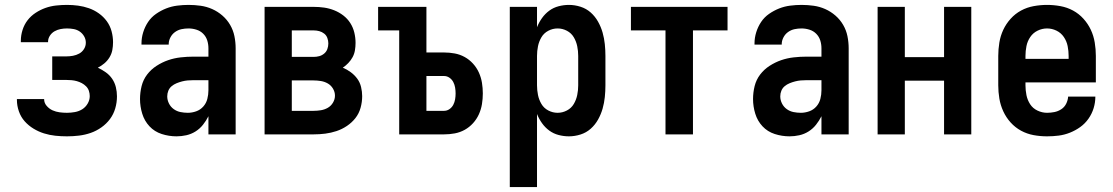

<svg xmlns="http://www.w3.org/2000/svg" viewBox="-20 -548 4540 783"><path d="M253 8Q229 8 205.5 5.5Q182 3 159.5 -4Q137 -11 116.5 -23.5Q96 -36 80.5 -53.5Q65 -71 57 -94Q49 -117 49 -140V-144H160V-143Q160 -128 170.5 -116Q181 -104 194.5 -98Q208 -92 223 -90Q238 -88 253 -88Q269 -88 285.5 -91Q302 -94 315.5 -102.5Q329 -111 337.5 -125.5Q346 -140 346 -156Q346 -167 342.5 -177.5Q339 -188 331 -196Q323 -204 313.5 -209Q304 -214 293.5 -217Q283 -220 272 -221Q261 -222 250 -222H193V-318H250Q264 -318 277.5 -320.5Q291 -323 303 -329.5Q315 -336 322.5 -348Q330 -360 330 -374Q330 -388 323 -400Q316 -412 305 -419.5Q294 -427 280.5 -429.5Q267 -432 253 -432Q240 -432 227 -429.5Q214 -427 202.5 -420.5Q191 -414 183.5 -402.5Q176 -391 176 -378V-376H65V-382Q65 -404 72 -426Q79 -448 92.5 -465.5Q106 -483 125 -495.5Q144 -508 165 -515.5Q186 -523 208.5 -525.5Q231 -528 253 -528Q276 -528 298.5 -525Q321 -522 342.5 -514.5Q364 -507 383 -493.5Q402 -480 415.5 -461.5Q429 -443 435 -420.5Q441 -398 441 -376Q441 -359 438 -343.5Q435 -328 426.5 -314Q418 -300 405.5 -289.5Q393 -279 379 -272Q396 -264 411.5 -253Q427 -242 437.5 -226.5Q448 -211 452.5 -192.5Q457 -174 457 -155Q457 -130 450 -106Q443 -82 428.5 -62.5Q414 -43 393.5 -28.5Q373 -14 350 -6Q327 2 302.5 5Q278 8 253 8Z M700 8Q669 8 639.5 -1.5Q610 -11 589.5 -33Q569 -55 560 -84.5Q551 -114 551 -144Q551 -171 557.5 -197Q564 -223 580 -244Q596 -265 618.5 -279.5Q641 -294 665.5 -302.5Q690 -311 716.5 -314Q743 -317 769 -317H830V-351Q830 -368 825 -383.5Q820 -399 808.5 -410.5Q797 -422 781 -427Q765 -432 749 -432Q734 -432 720 -429Q706 -426 694 -417.5Q682 -409 675 -395.5Q668 -382 668 -368V-366H557V-371Q557 -394 564 -416.5Q571 -439 584 -458.5Q597 -478 616.5 -491.5Q636 -505 657.5 -513.5Q679 -522 702.5 -525Q726 -528 749 -528Q774 -528 798.5 -524.5Q823 -521 845.5 -511Q868 -501 887 -484.5Q906 -468 918.5 -446.5Q931 -425 936 -400.5Q941 -376 941 -351V0H830V-74Q821 -56 808 -39.5Q795 -23 777.5 -12Q760 -1 740 3.5Q720 8 700 8ZM746 -88Q763 -88 780 -94Q797 -100 809 -113.5Q821 -127 825.5 -144.5Q830 -162 830 -180V-221H769Q757 -221 745.5 -220Q734 -219 722.5 -216Q711 -213 700 -208.5Q689 -204 680 -196.5Q671 -189 666.5 -178Q662 -167 662 -155Q662 -140 669 -126Q676 -112 688.5 -103Q701 -94 716 -91Q731 -88 746 -88Z M1059 0V-520H1259Q1281 -520 1302 -517Q1323 -514 1343 -506Q1363 -498 1380 -485Q1397 -472 1408.5 -454Q1420 -436 1425 -415Q1430 -394 1430 -373Q1430 -358 1427.5 -343Q1425 -328 1418 -315Q1411 -302 1400.5 -291Q1390 -280 1378 -272Q1395 -265 1410.5 -253.5Q1426 -242 1437 -227Q1448 -212 1452.5 -193Q1457 -174 1457 -156Q1457 -132 1450.5 -108.5Q1444 -85 1429.5 -66.5Q1415 -48 1395 -34.5Q1375 -21 1352.5 -13.5Q1330 -6 1306.5 -3Q1283 0 1259 0ZM1170 -316H1259Q1271 -316 1282 -319Q1293 -322 1302 -329.5Q1311 -337 1315 -348Q1319 -359 1319 -371Q1319 -382 1315 -393Q1311 -404 1302 -411Q1293 -418 1282 -421Q1271 -424 1259 -424H1170ZM1170 -96H1259Q1274 -96 1289 -98.5Q1304 -101 1317 -108.5Q1330 -116 1338 -129.5Q1346 -143 1346 -158Q1346 -173 1338 -186.5Q1330 -200 1317 -207.5Q1304 -215 1289 -217.5Q1274 -220 1259 -220H1170Z M1608 0V-424H1522V-520H1719V-334H1791Q1813 -334 1834.5 -330Q1856 -326 1875 -315.5Q1894 -305 1909 -288.5Q1924 -272 1933 -252Q1942 -232 1945.5 -210.5Q1949 -189 1949 -167Q1949 -145 1945.5 -123.5Q1942 -102 1933 -82Q1924 -62 1909 -45.5Q1894 -29 1875 -18.5Q1856 -8 1834.5 -4Q1813 0 1791 0ZM1791 -96Q1803 -96 1813 -103Q1823 -110 1828.5 -120.5Q1834 -131 1836 -143Q1838 -155 1838 -167Q1838 -179 1836 -191Q1834 -203 1828.5 -213.5Q1823 -224 1813 -231Q1803 -238 1791 -238H1719V-96Z M2059 215V-520H2170V-437Q2178 -457 2190.5 -474.5Q2203 -492 2220 -504.5Q2237 -517 2258 -522.5Q2279 -528 2300 -528Q2324 -528 2347.5 -520.5Q2371 -513 2389 -497Q2407 -481 2419 -459.5Q2431 -438 2437.5 -415Q2444 -392 2446.5 -368Q2449 -344 2449 -320V-200Q2449 -176 2446.5 -152Q2444 -128 2437.5 -105Q2431 -82 2419 -60.5Q2407 -39 2389 -23Q2371 -7 2347.5 0.5Q2324 8 2300 8Q2279 8 2258 2.5Q2237 -3 2220 -15.5Q2203 -28 2190.5 -45.5Q2178 -63 2170 -83V215ZM2254 -88Q2274 -88 2292 -97.5Q2310 -107 2320 -124Q2330 -141 2334 -160.5Q2338 -180 2338 -200V-320Q2338 -340 2334 -359.5Q2330 -379 2320 -396Q2310 -413 2292 -422.5Q2274 -432 2254 -432Q2234 -432 2216 -422.5Q2198 -413 2188 -396Q2178 -379 2174 -359.5Q2170 -340 2170 -320V-200Q2170 -180 2174 -160.5Q2178 -141 2188 -124Q2198 -107 2216 -97.5Q2234 -88 2254 -88Z M2694 0V-424H2553V-520H2947V-424H2806V0Z M3200 8Q3169 8 3139.5 -1.5Q3110 -11 3089.5 -33Q3069 -55 3060 -84.5Q3051 -114 3051 -144Q3051 -171 3057.5 -197Q3064 -223 3080 -244Q3096 -265 3118.5 -279.5Q3141 -294 3165.5 -302.5Q3190 -311 3216.5 -314Q3243 -317 3269 -317H3330V-351Q3330 -368 3325 -383.5Q3320 -399 3308.5 -410.5Q3297 -422 3281 -427Q3265 -432 3249 -432Q3234 -432 3220 -429Q3206 -426 3194 -417.5Q3182 -409 3175 -395.5Q3168 -382 3168 -368V-366H3057V-371Q3057 -394 3064 -416.5Q3071 -439 3084 -458.5Q3097 -478 3116.5 -491.5Q3136 -505 3157.5 -513.5Q3179 -522 3202.5 -525Q3226 -528 3249 -528Q3274 -528 3298.5 -524.5Q3323 -521 3345.5 -511Q3368 -501 3387 -484.5Q3406 -468 3418.5 -446.5Q3431 -425 3436 -400.5Q3441 -376 3441 -351V0H3330V-74Q3321 -56 3308 -39.5Q3295 -23 3277.5 -12Q3260 -1 3240 3.5Q3220 8 3200 8ZM3246 -88Q3263 -88 3280 -94Q3297 -100 3309 -113.5Q3321 -127 3325.5 -144.5Q3330 -162 3330 -180V-221H3269Q3257 -221 3245.5 -220Q3234 -219 3222.5 -216Q3211 -213 3200 -208.5Q3189 -204 3180 -196.5Q3171 -189 3166.5 -178Q3162 -167 3162 -155Q3162 -140 3169 -126Q3176 -112 3188.5 -103Q3201 -94 3216 -91Q3231 -88 3246 -88Z M3559 0V-520H3670V-315H3830V-520H3941V0H3830V-219H3670V0Z M4250 8Q4222 8 4195 3Q4168 -2 4144 -15Q4120 -28 4101.5 -48.5Q4083 -69 4071.5 -94Q4060 -119 4055.5 -146Q4051 -173 4051 -200V-320Q4051 -347 4055.5 -374.5Q4060 -402 4071.5 -426.5Q4083 -451 4101.5 -471.5Q4120 -492 4144 -505Q4168 -518 4195.5 -523Q4223 -528 4250 -528Q4277 -528 4304.5 -523Q4332 -518 4356 -505Q4380 -492 4398.5 -471.5Q4417 -451 4428.5 -426.5Q4440 -402 4444.5 -374.5Q4449 -347 4449 -320V-212H4162V-200Q4162 -180 4166 -160Q4170 -140 4181 -123Q4192 -106 4211 -97Q4230 -88 4250 -88Q4265 -88 4280 -91Q4295 -94 4308 -102.5Q4321 -111 4328 -125Q4335 -139 4336 -154H4447Q4447 -130 4440 -107Q4433 -84 4419 -64Q4405 -44 4385.5 -30Q4366 -16 4343.5 -7Q4321 2 4297.5 5Q4274 8 4250 8ZM4162 -308H4338V-320Q4338 -340 4334 -360Q4330 -380 4318.5 -397Q4307 -414 4288.5 -423Q4270 -432 4250 -432Q4230 -432 4211.5 -423Q4193 -414 4181.5 -397Q4170 -380 4166 -360Q4162 -340 4162 -320Z"/></svg>

Font: Iosevka Custom
Style: Bold
Weight: 700
Monospace: yes
Designer: Belleve Invis
Foundry: Belleve Invis
Version: Version 30.3.3; ttfautohint (v1.8.3)